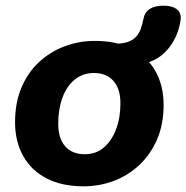

<svg xmlns="http://www.w3.org/2000/svg" viewBox="-20 -645 656 676"><path d="M274 11Q198 11 144 -17Q90 -45 61.5 -96Q33 -147 33 -215Q33 -283 55.5 -336.5Q78 -390 117.5 -426.5Q157 -463 207.5 -482Q258 -501 314 -501Q390 -501 444 -473.5Q498 -446 527 -395Q556 -344 556 -276Q556 -207 533 -154Q510 -101 470.5 -64Q431 -27 380.5 -8Q330 11 274 11ZM278 -102Q318 -102 345.5 -125.5Q373 -149 388.5 -189.5Q404 -230 404 -281Q404 -333 379 -360.5Q354 -388 311 -388Q272 -388 243.5 -365Q215 -342 200 -301.5Q185 -261 185 -210Q185 -158 209.5 -130Q234 -102 278 -102ZM466 -418 382 -473 384 -491Q411 -491 429 -497Q447 -503 458 -514.5Q469 -526 475 -542Q481 -558 485 -578Q493 -625 556 -625Q587 -625 603 -612Q619 -599 616 -575Q607 -513 568.5 -469Q530 -425 466 -418Z"/></svg>

Font: Nunito ExtraLight ExtraBold
Style: Italic
Weight: 800
Italic angle: -9°
Version: Version 3.602